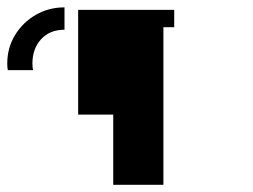

<svg xmlns="http://www.w3.org/2000/svg" viewBox="-20 -743 696 529"><path d="M71.3 -549.8H1.5Q0 -557.1 0 -567.9Q0 -611.3 21.5 -646.5Q43 -681.6 78.6 -702.1Q114.3 -722.7 157.7 -722.7V-661.1Q117.2 -661.1 93.3 -635Q69.3 -608.9 69.3 -567.9Q69.3 -556.2 71.3 -549.8ZM292 -427.2H195.3V-715.8H460V-668H430.2V-233.9H292Z"/></svg>

Font: Giphurs Light
Style: Regular
Weight: 300
Version: Version 0.920; ttfautohint (v1.8.4.7-5d5b)